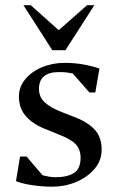

<svg xmlns="http://www.w3.org/2000/svg" viewBox="-20 -702 451 734"><path d="M179.6 11.7Q143 11.7 104 6Q65.1 0.4 41.1 -9.6L56.7 -103.5H81.8L142.6 -32Q150.5 -30.2 164.2 -27.3Q178 -24.5 191.9 -24.5Q237.1 -24.5 262.6 -40.6Q288.1 -56.6 288.1 -99.3Q288.1 -129.1 270.7 -149.1Q253.4 -169.1 202 -189L157.9 -206.8Q107.4 -226 79.9 -256.7Q52.3 -287.3 52.3 -333Q52.3 -369.9 76.4 -399Q100.4 -428.1 140.4 -444.9Q180.4 -461.7 227.6 -461.7Q267.8 -461.7 304 -454.7Q340.2 -447.7 360.2 -439.7L344.3 -348.5H322L258 -421.1Q249.5 -423.1 236.7 -424.8Q223.9 -426.5 206.3 -426.5Q129 -426.5 129 -362.4Q129 -329.4 152.9 -309Q176.7 -288.7 213 -274.9L256.9 -257.5Q311.2 -238.2 339.9 -208.7Q368.6 -179.2 368.6 -130Q368.6 -87.7 341 -55.8Q313.4 -23.9 270.5 -6.1Q227.7 11.7 179.6 11.7ZM180 -510.1 69.7 -682H97.6L204.6 -586.6L312.7 -682H340.5L230.2 -510.1Z"/></svg>

Font: Ancizar Serif Light
Style: Regular
Weight: 300
Designer: Cesar Puertas, Viviana Monsalve, Julian Moncada, Julian Prieto, Jose Castro, Felipe Aragon, Mariel Hernandez, Sara Alarc
Version: Version 8.100